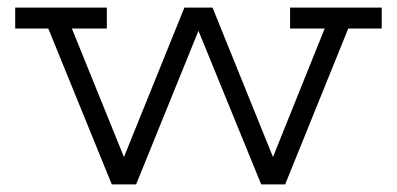

<svg xmlns="http://www.w3.org/2000/svg" viewBox="-20 -485 1044 505"><path d="M20 -410H107L274 0H338L502 -404L667 0H730L896 -410H984V-465H743V-410H834L698 -72L539 -465H465L306 -72L169 -410H261V-465H20Z"/></svg>

Font: Stint Ultra Expanded
Style: Regular
Weight: 400
Width: 7
Designer: Astigmatic (AOETI)
Foundry: Astigmatic (AOETI)
Version: Version 1.000